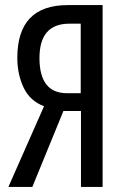

<svg xmlns="http://www.w3.org/2000/svg" viewBox="-20 -734 492 754"><path d="M297 -641V-368H243Q135 -368 135 -506Q135 -641 252 -641ZM229 -298H298V0H383V-714H246Q48 -714 48 -507Q48 -442 73 -389.5Q98 -337 153 -317L13 0H107Z"/></svg>

Font: Noto Sans Display Condensed
Style: Regular
Weight: 400
Width: 3
Designer: Monotype Design Team
Foundry: Monotype Imaging Inc.
Version: Version 1.900